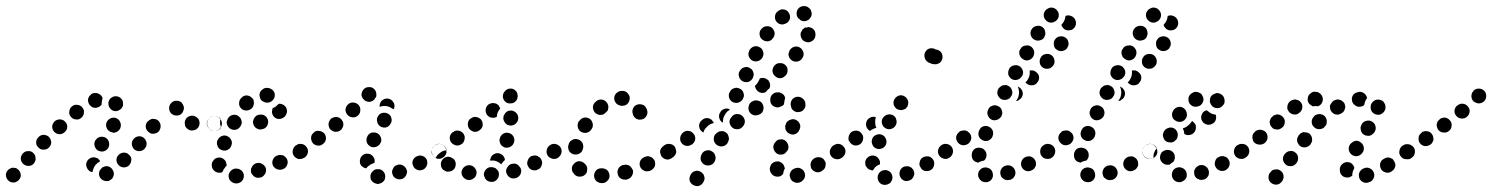

<svg xmlns="http://www.w3.org/2000/svg" viewBox="-36 -588 5036 648"><path d="M34 1Q33 -9 25 -16Q22 -19 17 -21Q12 -22 7 -22Q2 -22 -2 -19Q-7 -17 -10 -13Q-17 -5 -16 5Q-15 15 -7 22Q-4 25 1 27Q6 28 11 28Q16 28 20 25Q25 23 28 19Q35 11 34 1ZM343 14Q346 10 347 6Q349 1 348 -4Q348 -9 345 -13Q341 -22 331 -26Q321 -29 312 -24H311Q307 -21 304 -17Q301 -14 299 -9Q298 -4 298 1Q299 6 301 10Q306 19 316 22Q326 25 335 21V20Q340 18 343 14ZM256 -26Q254 -31 255 -36Q257 -46 265 -52Q273 -58 283 -57Q288 -56 293 -54Q297 -51 300 -47Q300 -46 301 -46Q301 -45 302 -44Q301 -44 301 -43Q293 -39 287 -32Q281 -25 278 -15Q277 -11 276 -7Q271 -8 267 -10Q263 -13 260 -17Q257 -21 256 -26ZM405 -38Q407 -43 407 -48Q408 -53 406 -57Q404 -62 400 -65Q393 -73 383 -73Q373 -73 365 -66Q361 -62 359 -58Q357 -53 357 -48Q357 -43 359 -39Q361 -34 364 -31Q372 -23 382 -23Q392 -23 400 -30Q403 -34 405 -38ZM83 -45Q85 -49 84 -54Q84 -59 82 -64Q80 -68 76 -72Q69 -79 59 -78Q48 -78 41 -70Q34 -62 34 -52Q35 -42 42 -35Q50 -28 60 -28Q71 -28 78 -36Q81 -40 83 -45ZM283 -96Q286 -86 294 -80Q299 -78 303 -77Q308 -76 313 -77Q318 -78 322 -81Q326 -84 329 -88Q334 -97 332 -107Q330 -117 321 -123Q312 -128 302 -126Q292 -124 287 -115H286Q281 -106 283 -96ZM453 -87Q456 -91 458 -95Q459 -100 459 -105Q458 -110 456 -114Q454 -119 450 -122Q442 -129 432 -128Q422 -127 415 -119Q408 -111 409 -101Q410 -91 417 -84Q425 -77 436 -78Q446 -79 453 -87ZM129 -90Q137 -98 137 -108Q136 -118 129 -126Q126 -129 121 -131Q116 -133 111 -133Q106 -133 102 -131Q97 -129 94 -125Q86 -118 86 -107Q86 -97 94 -90Q101 -82 112 -83Q122 -83 129 -90ZM183 -142Q183 -142 183 -143Q191 -150 191 -160Q191 -171 183 -178Q176 -185 166 -185Q156 -185 149 -179L148 -178Q141 -171 140 -161Q140 -151 147 -143Q154 -136 164 -135Q175 -135 182 -142H183Q183 -142 183 -142ZM506 -165Q505 -175 497 -182Q493 -185 488 -186Q483 -187 478 -187Q473 -186 469 -183Q465 -181 462 -177H461Q455 -169 456 -158Q458 -148 466 -142Q470 -139 475 -137Q480 -136 484 -137Q489 -137 494 -140Q498 -142 501 -146Q507 -155 506 -165ZM324 -156Q328 -147 337 -143Q342 -141 347 -140Q352 -140 356 -142Q361 -144 364 -147Q368 -151 370 -155V-156Q374 -165 370 -175Q367 -184 357 -189Q353 -191 348 -191Q343 -191 338 -189Q333 -187 330 -184Q326 -180 324 -176Q320 -166 324 -156ZM705 -153Q713 -161 713 -171Q713 -181 705 -189Q698 -196 688 -196H687Q677 -196 670 -189Q662 -181 662 -171Q662 -161 670 -153Q677 -146 687 -146H688Q698 -146 705 -153ZM607 -148Q612 -147 616 -148Q621 -149 626 -151Q630 -154 633 -158Q636 -162 637 -167Q639 -177 634 -186Q628 -194 618 -197Q608 -199 599 -194Q590 -188 588 -178Q587 -173 588 -168Q588 -163 591 -159Q594 -155 598 -152Q602 -149 607 -148ZM244 -197Q247 -201 247 -206Q248 -211 247 -216Q245 -221 242 -225Q236 -233 226 -234Q215 -236 207 -229Q199 -223 198 -212Q196 -202 203 -194Q209 -186 219 -185Q230 -183 238 -190Q242 -193 244 -197ZM543 -204Q547 -201 551 -199Q556 -198 561 -198Q566 -198 571 -200Q580 -205 583 -215Q587 -224 582 -234Q580 -238 577 -242Q573 -245 568 -247Q563 -248 559 -248Q554 -248 549 -246Q540 -241 536 -231Q533 -222 537 -212Q539 -208 543 -204ZM347 -214Q357 -211 366 -216Q371 -219 374 -222Q377 -226 379 -231Q380 -236 379 -241Q379 -246 377 -250Q374 -255 370 -258Q366 -261 362 -262Q357 -264 352 -263Q347 -263 343 -260Q338 -258 335 -254Q332 -250 331 -246Q329 -241 330 -236Q330 -231 333 -226Q338 -217 347 -214ZM295 -226Q286 -222 276 -226Q267 -231 263 -240Q261 -245 261 -250Q261 -255 263 -259Q265 -264 269 -267Q272 -271 277 -273Q287 -276 296 -272Q306 -268 310 -258Q310 -258 310 -257Q310 -257 310 -256Q310 -254 309 -252Q307 -244 307 -235Q305 -232 302 -230Q299 -227 295 -226Z M782 21Q788 13 787 2Q785 -8 777 -14Q769 -20 758 -19H757Q747 -17 741 -9Q734 -1 736 10Q737 20 746 26Q754 32 764 31H765Q776 29 782 21ZM859 -2Q864 -11 861 -21Q859 -26 856 -29Q853 -33 848 -35Q844 -38 839 -38Q834 -39 829 -37H828Q823 -35 820 -32Q816 -29 814 -24Q811 -20 811 -15Q810 -10 812 -5Q813 -1 817 3Q820 7 824 9Q829 12 834 12Q839 12 843 11H845Q854 7 859 -2ZM689 -10Q681 -16 679 -26Q679 -27 679 -28Q677 -38 684 -46Q690 -55 700 -56Q710 -58 719 -51Q727 -45 728 -35Q728 -35 728 -34Q729 -33 729 -32Q729 -30 729 -29Q725 -26 723 -22Q718 -16 715 -8Q713 -7 712 -6Q710 -6 708 -5Q698 -4 689 -10ZM933 -31Q937 -41 933 -50Q931 -55 927 -58Q923 -62 919 -64Q914 -65 909 -65Q904 -65 900 -63H899Q889 -59 885 -49Q881 -39 885 -30Q887 -25 891 -22Q895 -18 899 -17Q904 -15 909 -15Q914 -15 918 -17H919Q929 -21 933 -31ZM1002 -73Q1004 -83 998 -91Q995 -95 991 -98Q987 -101 982 -102Q977 -102 972 -101Q967 -100 963 -97H962Q954 -91 952 -80Q950 -70 956 -62Q959 -58 963 -55Q968 -52 973 -51Q977 -51 982 -52Q987 -53 991 -56H992Q1001 -62 1002 -73ZM698 -96Q701 -86 711 -82Q715 -80 720 -80Q725 -79 730 -81Q734 -83 738 -86Q742 -90 744 -94V-95Q749 -105 745 -114Q741 -124 732 -128Q723 -133 713 -129Q703 -125 699 -116L698 -115Q694 -105 698 -96ZM689 -146H688Q683 -146 678 -148Q674 -150 670 -153Q667 -157 665 -161Q663 -166 663 -171Q663 -181 670 -189Q678 -196 688 -196H689Q694 -196 699 -194Q703 -192 707 -189Q707 -188 708 -188Q708 -187 708 -187Q707 -183 707 -178Q706 -168 710 -159Q710 -158 710 -157Q707 -152 701 -149Q696 -146 689 -146ZM729 -176Q729 -171 731 -166Q732 -162 736 -158Q739 -154 744 -152Q753 -148 763 -151Q772 -155 777 -164V-165Q780 -169 780 -174Q780 -179 778 -184Q777 -189 773 -192Q770 -196 766 -198Q756 -203 746 -199Q737 -196 732 -186V-185Q730 -181 729 -176ZM864 -161Q870 -170 869 -180Q869 -181 868 -183Q868 -184 868 -185Q867 -187 866 -188Q865 -190 864 -192Q860 -197 854 -200Q847 -202 841 -201H839Q834 -200 830 -198Q826 -195 823 -191Q820 -187 819 -182Q817 -178 818 -173Q820 -162 828 -156Q836 -150 846 -151L848 -152Q858 -153 864 -161ZM929 -226Q923 -235 913 -237Q911 -238 909 -238Q906 -238 904 -237Q899 -232 893 -227Q889 -225 884 -223Q884 -222 884 -221Q883 -220 883 -219Q883 -218 883 -218Q880 -208 885 -199Q890 -190 900 -187Q910 -185 919 -190Q928 -195 931 -205Q931 -206 932 -207Q934 -217 929 -226ZM771 -240Q770 -230 778 -222Q785 -215 795 -215Q806 -215 813 -222L814 -223Q818 -226 819 -231Q821 -235 821 -240Q821 -245 820 -250Q818 -255 814 -258Q807 -265 797 -266Q786 -266 779 -258L778 -257Q771 -250 771 -240ZM851 -287Q842 -281 840 -271Q839 -266 841 -261Q842 -256 844 -252Q847 -248 851 -246Q856 -243 861 -242H862Q872 -240 880 -246Q889 -252 891 -262Q892 -267 891 -272Q890 -277 887 -281Q884 -285 880 -287Q875 -290 871 -291H869Q859 -293 851 -287Z M1247 31Q1252 30 1256 26Q1260 23 1262 19Q1264 14 1264 9Q1265 -1 1258 -9Q1251 -17 1241 -17Q1230 -18 1223 -11Q1215 -4 1214 6Q1214 11 1215 16Q1217 21 1220 24Q1224 28 1228 30Q1233 32 1238 33Q1243 33 1247 31ZM1329 11Q1333 7 1335 3Q1337 -2 1338 -7Q1338 -12 1336 -16Q1332 -26 1323 -30Q1314 -35 1304 -31Q1299 -30 1295 -26Q1292 -23 1290 -18Q1288 -14 1287 -9Q1287 -4 1289 1Q1292 11 1302 15Q1311 19 1321 16Q1326 14 1329 11ZM1393 -16Q1397 -18 1400 -22Q1404 -26 1405 -31Q1407 -35 1406 -40Q1406 -45 1404 -50Q1399 -59 1389 -62Q1379 -65 1370 -60Q1361 -56 1357 -46Q1354 -36 1359 -27Q1361 -22 1365 -19Q1369 -16 1374 -14Q1378 -13 1383 -13Q1388 -14 1393 -16ZM1191 -23Q1187 -25 1183 -29Q1180 -33 1179 -38Q1178 -43 1179 -48Q1180 -58 1188 -64Q1196 -71 1207 -69Q1212 -69 1216 -66Q1220 -64 1223 -60Q1226 -56 1228 -51Q1229 -46 1228 -41Q1228 -40 1228 -40Q1228 -39 1228 -38Q1226 -38 1224 -37Q1215 -34 1208 -28Q1203 -24 1200 -20Q1200 -20 1200 -20Q1200 -20 1200 -20Q1195 -20 1191 -23ZM1467 -64Q1470 -68 1471 -73Q1471 -78 1470 -83Q1469 -87 1466 -92Q1460 -100 1450 -102Q1440 -103 1431 -97Q1427 -94 1425 -90Q1422 -86 1421 -81Q1420 -76 1421 -71Q1423 -66 1425 -62Q1432 -54 1442 -52Q1452 -51 1460 -57Q1465 -60 1467 -64ZM1003 -73Q1005 -83 999 -91Q993 -100 983 -102Q972 -104 964 -98Q960 -95 957 -91Q954 -86 953 -81Q953 -77 954 -72Q955 -67 957 -63Q960 -59 964 -56Q969 -53 974 -52Q978 -52 983 -53Q988 -54 992 -56V-57Q1001 -62 1003 -73ZM1202 -107Q1206 -98 1215 -93Q1220 -91 1225 -91Q1230 -91 1235 -93Q1239 -95 1243 -98Q1246 -101 1248 -106H1249Q1253 -116 1249 -125Q1245 -135 1236 -139Q1231 -141 1226 -141Q1221 -141 1217 -140Q1212 -138 1208 -134Q1205 -131 1203 -126Q1199 -117 1202 -107ZM1064 -118Q1065 -129 1059 -137Q1056 -141 1051 -143Q1047 -146 1042 -146Q1037 -147 1032 -146Q1028 -145 1024 -142V-141Q1015 -135 1014 -125Q1013 -115 1019 -106Q1022 -102 1026 -100Q1030 -97 1035 -97Q1040 -96 1045 -97Q1050 -99 1054 -102Q1062 -108 1064 -118ZM1120 -157Q1122 -161 1123 -166Q1123 -171 1122 -176Q1120 -180 1117 -184Q1114 -188 1110 -190Q1105 -193 1100 -193Q1096 -194 1091 -192Q1086 -191 1082 -188Q1078 -185 1076 -180Q1073 -176 1073 -171Q1072 -166 1074 -161Q1075 -156 1078 -152Q1082 -149 1086 -146Q1090 -144 1095 -143Q1100 -143 1105 -144Q1110 -146 1114 -149Q1118 -152 1120 -157ZM1237 -177Q1239 -167 1248 -161Q1257 -156 1267 -158Q1277 -161 1282 -170Q1288 -179 1285 -189Q1283 -199 1274 -204Q1265 -209 1255 -207Q1245 -205 1240 -196Q1234 -187 1237 -177ZM1180 -216Q1181 -226 1174 -234Q1167 -241 1157 -242Q1147 -243 1139 -236Q1131 -229 1130 -218Q1130 -208 1137 -200Q1143 -193 1154 -192Q1164 -191 1172 -198Q1180 -205 1180 -216ZM1256 -251Q1265 -257 1275 -255Q1285 -253 1291 -244Q1297 -236 1295 -226Q1294 -224 1294 -222Q1293 -220 1292 -219Q1289 -221 1286 -223Q1278 -228 1269 -230Q1259 -231 1250 -229Q1248 -228 1245 -228Q1245 -230 1245 -232Q1245 -234 1246 -236Q1248 -246 1256 -251ZM1220 -247Q1216 -245 1211 -244Q1206 -244 1201 -246Q1196 -247 1193 -251Q1185 -258 1184 -268Q1184 -278 1191 -286Q1198 -294 1208 -294Q1219 -295 1226 -288Q1230 -285 1232 -280Q1234 -276 1234 -271Q1235 -268 1234 -265Q1234 -262 1233 -260Q1231 -258 1230 -257Q1229 -255 1228 -253Q1225 -249 1220 -247Z M1641 18Q1648 11 1648 0Q1648 -5 1646 -9Q1644 -14 1640 -17Q1637 -21 1632 -22Q1627 -24 1622 -24Q1611 -24 1604 -16Q1597 -9 1597 2Q1598 7 1600 11Q1602 16 1605 19Q1609 23 1613 24Q1618 26 1623 26H1624Q1634 26 1641 18ZM1561 15Q1570 10 1572 -1Q1574 -11 1568 -19Q1562 -28 1552 -30Q1547 -31 1542 -30Q1537 -29 1533 -26Q1529 -24 1526 -19Q1523 -15 1522 -10Q1521 -5 1522 -1Q1523 4 1526 8Q1529 13 1533 15Q1537 18 1542 19Q1553 21 1561 15ZM1720 1Q1725 -8 1722 -18Q1721 -22 1717 -26Q1714 -30 1710 -33Q1706 -35 1701 -36Q1696 -36 1691 -35Q1681 -32 1676 -23Q1670 -14 1673 -4Q1675 1 1678 5Q1681 9 1685 11Q1689 14 1694 14Q1699 15 1704 13H1705Q1715 10 1720 1ZM1480 -9Q1491 -10 1497 -18Q1503 -26 1502 -37Q1501 -47 1493 -53H1492Q1484 -60 1474 -59Q1463 -57 1457 -49Q1451 -41 1452 -31Q1453 -20 1461 -14H1462Q1470 -7 1480 -9ZM1792 -30Q1796 -40 1791 -49Q1789 -54 1785 -57Q1781 -60 1777 -62Q1772 -64 1767 -63Q1762 -63 1758 -61H1757Q1748 -56 1745 -46Q1741 -36 1746 -27Q1748 -23 1752 -19Q1755 -16 1760 -14Q1765 -13 1770 -13Q1775 -13 1779 -16H1780Q1789 -20 1792 -30ZM1622 -46H1621Q1620 -46 1618 -46Q1618 -50 1620 -54Q1621 -58 1623 -61Q1630 -69 1640 -71Q1650 -72 1658 -66Q1663 -63 1665 -58Q1668 -54 1668 -48Q1661 -42 1656 -34Q1656 -34 1656 -33Q1649 -40 1639 -44Q1631 -47 1622 -46ZM1859 -73Q1860 -83 1854 -92Q1851 -96 1847 -98Q1843 -101 1838 -102Q1833 -102 1828 -101Q1824 -100 1819 -97Q1811 -91 1809 -81Q1807 -71 1813 -62Q1816 -58 1820 -56Q1825 -53 1829 -52Q1834 -51 1839 -52Q1844 -53 1848 -56L1849 -57Q1857 -63 1859 -73ZM1422 -72Q1421 -77 1421 -81Q1422 -86 1425 -91Q1428 -95 1432 -98Q1436 -101 1441 -102Q1446 -103 1451 -102Q1456 -101 1460 -98Q1464 -96 1467 -92Q1469 -89 1470 -86Q1471 -84 1471 -81Q1471 -81 1471 -81Q1461 -80 1453 -75Q1445 -70 1439 -63Q1436 -59 1434 -55Q1432 -56 1429 -58Q1427 -60 1425 -63Q1423 -67 1422 -72ZM1650 -111Q1651 -107 1653 -102Q1655 -98 1659 -95Q1663 -92 1668 -90Q1678 -88 1687 -93Q1696 -98 1699 -108Q1702 -118 1697 -127Q1692 -136 1682 -139Q1672 -142 1663 -137Q1654 -132 1651 -122V-121Q1649 -116 1650 -111ZM1532 -119Q1534 -129 1528 -137Q1521 -146 1511 -147Q1501 -149 1493 -142H1492Q1484 -136 1482 -126Q1481 -115 1487 -107Q1494 -99 1504 -97Q1514 -96 1522 -102H1523Q1531 -109 1532 -119ZM1593 -165Q1594 -176 1588 -184Q1585 -188 1580 -190Q1576 -193 1571 -193Q1566 -194 1562 -193Q1557 -191 1553 -188H1552Q1544 -182 1543 -171Q1542 -161 1548 -153Q1551 -149 1555 -147Q1560 -144 1564 -143Q1569 -143 1574 -144Q1579 -145 1583 -149Q1592 -155 1593 -165ZM1664 -182Q1666 -177 1669 -173Q1672 -169 1676 -167Q1681 -165 1686 -164Q1696 -164 1704 -170Q1712 -177 1713 -187V-188Q1714 -198 1707 -206Q1700 -214 1690 -215Q1685 -215 1680 -214Q1675 -212 1672 -209Q1668 -206 1666 -201Q1663 -197 1663 -192V-191Q1662 -186 1664 -182ZM1603 -218Q1604 -228 1612 -235Q1621 -241 1631 -240Q1641 -239 1648 -231Q1649 -229 1650 -226Q1652 -224 1652 -221Q1648 -217 1645 -211Q1641 -203 1641 -194Q1632 -189 1623 -191Q1614 -192 1608 -200Q1602 -208 1603 -218ZM1710 -256Q1712 -261 1711 -266Q1711 -271 1709 -275Q1707 -280 1703 -283Q1695 -290 1685 -289Q1674 -288 1668 -280Q1661 -273 1661 -262Q1662 -252 1669 -245Q1677 -238 1687 -239Q1698 -239 1705 -247Q1705 -247 1706 -248Q1709 -252 1710 -256Z M2014 22Q2022 15 2021 4Q2021 -1 2019 -5Q2017 -10 2014 -13Q2010 -17 2006 -18Q2001 -20 1996 -20H1993Q1983 -20 1976 -13Q1969 -5 1969 5Q1969 10 1971 15Q1973 19 1976 23Q1980 26 1985 28Q1989 30 1994 30H1997Q2007 30 2014 22ZM2097 5Q2102 -4 2100 -14Q2098 -18 2095 -22Q2092 -26 2088 -29Q2084 -31 2079 -32Q2074 -33 2069 -31H2066Q2056 -28 2051 -19Q2046 -10 2049 0Q2050 5 2053 9Q2056 13 2060 15Q2065 18 2070 18Q2075 19 2079 18L2082 17Q2092 14 2097 5ZM1922 8Q1933 8 1940 0Q1943 -3 1945 -8Q1946 -13 1946 -18Q1946 -23 1944 -27Q1942 -32 1938 -35Q1938 -36 1937 -36Q1930 -43 1920 -44Q1909 -44 1902 -36Q1894 -29 1894 -19Q1894 -8 1902 -1Q1903 0 1904 2Q1912 9 1922 8ZM2174 -27Q2177 -37 2173 -47Q2170 -51 2167 -54Q2163 -58 2158 -59Q2154 -61 2149 -61Q2144 -60 2139 -58L2137 -57Q2128 -53 2124 -43Q2121 -33 2125 -24Q2128 -19 2131 -16Q2135 -13 2140 -11Q2144 -9 2149 -10Q2154 -10 2159 -12L2161 -13Q2170 -18 2174 -27ZM2240 -63Q2243 -67 2244 -72Q2245 -77 2243 -82Q2242 -86 2240 -91Q2234 -99 2224 -101Q2213 -103 2205 -97L2203 -95Q2199 -93 2196 -88Q2193 -84 2192 -79Q2191 -74 2193 -70Q2194 -65 2196 -61Q2199 -57 2203 -54Q2208 -51 2212 -50Q2217 -49 2222 -50Q2227 -52 2231 -54L2233 -56Q2237 -59 2240 -63ZM1859 -73Q1861 -83 1855 -92Q1852 -96 1848 -98Q1844 -101 1839 -102Q1834 -103 1829 -102Q1824 -101 1820 -98Q1811 -92 1809 -81Q1808 -71 1813 -63Q1816 -59 1821 -56Q1825 -53 1830 -52Q1835 -52 1839 -53Q1844 -54 1848 -56L1849 -57Q1857 -63 1859 -73ZM1885 -78Q1891 -69 1901 -67Q1911 -65 1920 -70Q1929 -75 1931 -85L1932 -88Q1934 -98 1929 -107Q1923 -116 1913 -118Q1903 -121 1894 -115Q1885 -110 1883 -100L1882 -97Q1880 -87 1885 -78ZM1918 -179 1917 -178Q1912 -169 1914 -159Q1916 -149 1925 -143Q1929 -141 1934 -140Q1939 -139 1944 -140Q1949 -141 1953 -144Q1957 -147 1960 -151V-152L1961 -153Q1967 -162 1964 -172Q1962 -182 1953 -188Q1949 -190 1944 -191Q1939 -192 1935 -191Q1930 -190 1926 -187Q1922 -184 1919 -180ZM2142 -228Q2139 -232 2134 -234Q2130 -236 2125 -236Q2120 -237 2115 -235Q2105 -232 2101 -223Q2096 -213 2100 -203Q2100 -203 2100 -202Q2101 -197 2105 -193Q2108 -189 2112 -187Q2116 -185 2121 -184Q2126 -184 2131 -185Q2141 -188 2146 -197Q2151 -206 2148 -216Q2147 -218 2147 -219Q2145 -224 2142 -228ZM1965 -227Q1965 -217 1971 -209Q1974 -205 1979 -203Q1983 -201 1988 -200Q1993 -200 1998 -201Q2003 -203 2006 -206L2008 -208Q2012 -211 2015 -215Q2017 -220 2017 -225Q2018 -230 2016 -234Q2015 -239 2011 -243Q2005 -251 1994 -252Q1984 -253 1976 -246L1974 -244Q1966 -238 1965 -227ZM2046 -275Q2038 -269 2037 -258Q2037 -253 2038 -249Q2040 -244 2043 -240Q2046 -236 2051 -234Q2055 -232 2060 -231Q2061 -231 2061 -231Q2072 -230 2080 -236Q2088 -243 2089 -253Q2091 -263 2084 -271Q2078 -280 2068 -281Q2066 -281 2064 -281Q2054 -282 2046 -275Z M2342 15Q2342 10 2340 5Q2339 0 2335 -3Q2332 -7 2327 -9Q2318 -14 2308 -10Q2299 -7 2294 3Q2294 4 2294 4Q2289 13 2292 23Q2296 33 2305 37Q2314 42 2324 39Q2334 35 2338 26Q2339 26 2339 24Q2342 19 2342 15ZM2672 22Q2676 19 2678 15Q2681 10 2681 5Q2681 0 2680 -4Q2677 -14 2667 -19Q2658 -24 2648 -20H2647Q2642 -18 2638 -15Q2634 -12 2632 -7Q2630 -3 2629 2Q2629 7 2631 12Q2634 22 2643 26Q2652 31 2662 28L2664 27Q2669 26 2672 22ZM2580 7Q2570 4 2565 -6Q2565 -7 2564 -8Q2560 -18 2564 -27Q2567 -37 2577 -41Q2581 -43 2586 -43Q2591 -44 2596 -42Q2600 -40 2604 -37Q2608 -33 2610 -29Q2610 -28 2610 -28Q2611 -26 2612 -23Q2612 -21 2613 -19Q2612 -18 2612 -18Q2608 -10 2607 -1Q2605 1 2603 3Q2601 4 2599 6Q2590 10 2580 7ZM2746 -18Q2749 -22 2750 -27Q2751 -32 2751 -37Q2750 -42 2747 -46Q2742 -55 2732 -57Q2721 -59 2713 -54L2711 -53Q2707 -50 2704 -46Q2701 -42 2700 -37Q2699 -32 2700 -28Q2700 -23 2703 -18Q2709 -10 2719 -7Q2729 -5 2738 -11L2739 -12Q2743 -14 2746 -18ZM2379 -52Q2380 -57 2378 -62Q2377 -67 2374 -71Q2371 -75 2367 -77Q2358 -83 2348 -80Q2338 -78 2333 -69L2332 -67Q2329 -63 2329 -58Q2328 -53 2329 -48Q2330 -44 2333 -40Q2336 -36 2340 -33Q2349 -28 2359 -30Q2369 -32 2375 -41L2376 -43Q2378 -47 2379 -52ZM2812 -63Q2815 -67 2816 -72Q2817 -77 2816 -82Q2815 -87 2812 -91Q2806 -99 2796 -101Q2785 -103 2777 -97L2775 -96Q2771 -93 2769 -89Q2766 -85 2765 -80Q2764 -75 2765 -70Q2766 -65 2769 -61Q2775 -53 2785 -51Q2796 -49 2804 -55L2806 -56Q2810 -59 2812 -63ZM2242 -64Q2245 -68 2246 -73Q2247 -78 2245 -83Q2244 -88 2242 -92Q2236 -101 2225 -102Q2215 -104 2207 -98L2206 -97Q2197 -92 2195 -81Q2194 -71 2200 -63Q2205 -54 2216 -52Q2226 -51 2234 -57H2235Q2239 -60 2242 -64ZM2575 -85Q2578 -75 2587 -69Q2591 -67 2596 -66Q2601 -66 2606 -67Q2610 -68 2614 -71Q2618 -75 2621 -79L2622 -80Q2627 -89 2624 -99Q2621 -109 2612 -115Q2608 -117 2603 -118Q2598 -118 2593 -117Q2588 -116 2585 -113Q2581 -109 2578 -105L2577 -103Q2572 -94 2575 -85ZM2423 -114Q2425 -118 2424 -123Q2423 -128 2421 -133Q2419 -137 2415 -140Q2411 -143 2406 -145Q2401 -146 2396 -145Q2391 -145 2387 -142Q2383 -140 2380 -136L2378 -135Q2372 -126 2373 -116Q2374 -106 2383 -99Q2391 -93 2401 -94Q2411 -95 2418 -103L2419 -105Q2422 -109 2423 -114ZM2306 -107Q2309 -111 2310 -116Q2311 -121 2310 -126Q2309 -131 2306 -135Q2300 -144 2290 -146Q2280 -148 2271 -142L2270 -141Q2262 -135 2260 -125Q2258 -115 2263 -107Q2269 -98 2279 -96Q2289 -94 2298 -100H2299Q2303 -103 2306 -107ZM2614 -161Q2614 -156 2615 -151Q2617 -147 2620 -143Q2623 -139 2628 -137Q2637 -132 2647 -135Q2657 -139 2661 -148L2662 -149Q2664 -154 2665 -159Q2665 -164 2664 -168Q2662 -173 2659 -177Q2655 -181 2651 -183Q2642 -188 2632 -184Q2622 -181 2617 -172V-170Q2614 -166 2614 -161ZM2351 -161Q2358 -168 2367 -171Q2370 -172 2373 -173Q2373 -174 2372 -176Q2371 -177 2370 -178Q2368 -182 2364 -185Q2359 -188 2355 -189Q2350 -190 2345 -189Q2340 -188 2336 -185L2335 -184Q2326 -178 2324 -168Q2322 -158 2328 -149Q2330 -147 2332 -145Q2335 -142 2338 -141Q2339 -143 2340 -146V-147Q2344 -155 2351 -161ZM2478 -177Q2478 -187 2471 -195Q2464 -203 2454 -203Q2444 -204 2436 -197L2435 -195Q2427 -188 2426 -178Q2426 -168 2433 -160Q2440 -152 2450 -152Q2461 -151 2468 -158L2470 -160Q2477 -167 2478 -177ZM2393 -206 2394 -207Q2398 -217 2408 -220Q2418 -224 2427 -219Q2427 -219 2428 -219Q2428 -219 2428 -219Q2424 -216 2421 -213L2419 -212Q2413 -206 2409 -198Q2404 -189 2404 -179Q2404 -176 2404 -174Q2395 -178 2392 -188Q2389 -197 2393 -206ZM2540 -217Q2543 -227 2538 -236Q2536 -241 2532 -244Q2528 -247 2523 -248Q2518 -250 2513 -249Q2508 -249 2504 -246L2502 -245Q2493 -240 2491 -230Q2488 -220 2493 -211Q2495 -207 2499 -204Q2503 -201 2508 -199Q2513 -198 2518 -199Q2523 -199 2527 -202H2528Q2538 -207 2540 -217ZM2636 -221Q2639 -217 2643 -214Q2647 -211 2652 -210Q2656 -209 2661 -210Q2672 -211 2678 -220Q2684 -228 2682 -238Q2682 -240 2682 -241Q2680 -251 2671 -257Q2662 -263 2652 -261Q2642 -259 2636 -250Q2631 -241 2633 -231Q2633 -231 2633 -231Q2634 -226 2636 -221ZM2585 -276H2583Q2578 -275 2574 -272Q2570 -269 2567 -265Q2565 -261 2564 -256Q2563 -251 2564 -246Q2565 -236 2574 -230Q2583 -224 2593 -226L2595 -227Q2599 -228 2603 -230Q2607 -232 2610 -236Q2610 -240 2611 -244Q2612 -251 2614 -257Q2612 -267 2604 -272Q2595 -278 2585 -276ZM2425 -257Q2429 -247 2438 -243Q2448 -239 2457 -242Q2467 -246 2472 -255V-256Q2477 -265 2473 -275Q2470 -285 2460 -289Q2451 -294 2441 -290Q2431 -287 2427 -277L2426 -276Q2422 -267 2425 -257ZM2514 -291Q2512 -295 2512 -299Q2514 -300 2515 -301Q2521 -307 2525 -316L2526 -317Q2527 -320 2528 -323Q2531 -324 2534 -325Q2538 -325 2541 -325Q2546 -324 2550 -322Q2555 -319 2558 -316Q2562 -310 2563 -303Q2564 -297 2561 -290Q2554 -285 2549 -278Q2548 -277 2548 -277Q2540 -273 2532 -275Q2523 -277 2518 -284Q2515 -287 2514 -291ZM2457 -337Q2457 -332 2459 -327Q2460 -322 2464 -319Q2467 -315 2472 -313Q2481 -309 2491 -312Q2500 -316 2505 -325V-326Q2510 -336 2506 -345Q2503 -355 2493 -359Q2489 -362 2484 -362Q2479 -362 2474 -360Q2469 -359 2466 -355Q2462 -352 2460 -347L2459 -346Q2457 -342 2457 -337ZM2622 -349Q2623 -360 2616 -367Q2609 -375 2598 -375Q2588 -376 2580 -369L2579 -368Q2572 -361 2571 -350Q2571 -340 2578 -333Q2585 -325 2595 -324Q2606 -324 2613 -331L2614 -332Q2622 -339 2622 -349ZM2675 -398Q2677 -403 2676 -408Q2676 -413 2673 -417Q2671 -422 2667 -425Q2659 -432 2649 -431Q2639 -430 2632 -422L2631 -421Q2628 -417 2627 -412Q2625 -408 2625 -403Q2626 -398 2628 -393Q2631 -389 2634 -386Q2642 -379 2653 -380Q2663 -381 2670 -389V-390Q2674 -394 2675 -398ZM2491 -398Q2495 -388 2504 -383Q2513 -379 2523 -382Q2533 -386 2538 -395V-396Q2543 -405 2539 -415Q2536 -425 2527 -429Q2517 -434 2508 -431Q2498 -427 2493 -418V-417Q2488 -408 2491 -398ZM2714 -483Q2709 -492 2700 -495Q2698 -496 2696 -496Q2694 -496 2693 -497Q2690 -496 2687 -495Q2684 -495 2681 -495Q2677 -492 2673 -489Q2670 -485 2668 -480L2667 -479Q2664 -469 2669 -459Q2673 -450 2683 -447Q2693 -443 2702 -448Q2711 -452 2715 -462V-463Q2718 -473 2714 -483ZM2528 -469Q2530 -458 2539 -453Q2547 -447 2558 -449Q2568 -451 2573 -460L2574 -461Q2580 -470 2578 -480Q2575 -490 2567 -496Q2558 -501 2548 -499Q2538 -497 2532 -488L2531 -487Q2526 -479 2528 -469ZM2580 -536Q2578 -525 2583 -517Q2589 -508 2599 -506Q2609 -504 2618 -510H2619Q2628 -516 2630 -526Q2632 -536 2626 -545Q2621 -554 2610 -556Q2600 -558 2592 -552L2591 -551Q2582 -546 2580 -536ZM2672 -567Q2662 -565 2656 -556Q2651 -547 2653 -537Q2655 -527 2664 -522Q2664 -521 2664 -521Q2673 -515 2683 -517Q2693 -519 2699 -528Q2705 -536 2703 -546Q2701 -557 2693 -562Q2692 -563 2691 -564Q2682 -569 2672 -567Z M2960 34Q2965 32 2969 29Q2972 25 2974 21Q2976 16 2976 11Q2976 1 2969 -7Q2961 -14 2951 -14Q2946 -14 2941 -12Q2937 -10 2933 -7Q2930 -3 2928 1Q2926 6 2926 11Q2926 21 2933 29Q2940 36 2951 36Q2956 36 2960 34ZM3047 8Q3052 -1 3048 -11Q3047 -15 3043 -19Q3040 -23 3035 -25Q3031 -27 3026 -27Q3021 -27 3016 -26Q3006 -22 3002 -13Q2998 -3 3001 6Q3003 11 3006 15Q3009 18 3014 21Q3018 23 3023 23Q3028 23 3033 21Q3043 18 3047 8ZM3116 -29Q3119 -40 3114 -48Q3111 -53 3107 -56Q3103 -59 3098 -60Q3093 -61 3088 -60Q3083 -59 3079 -57Q3070 -52 3068 -41Q3065 -31 3071 -23Q3073 -18 3077 -15Q3081 -12 3086 -11Q3091 -10 3096 -11Q3101 -11 3105 -14Q3114 -19 3116 -29ZM2898 -16Q2893 -18 2890 -22Q2887 -26 2885 -30Q2884 -35 2884 -40Q2885 -51 2893 -57Q2901 -64 2912 -63Q2922 -62 2928 -54Q2935 -46 2934 -36Q2934 -35 2934 -35Q2934 -34 2934 -33Q2934 -33 2933 -33Q2924 -30 2917 -23Q2913 -18 2910 -13Q2909 -13 2908 -13Q2908 -13 2907 -13Q2902 -14 2898 -16ZM3180 -73Q3181 -83 3175 -91Q3173 -95 3168 -98Q3164 -101 3159 -102Q3154 -102 3150 -101Q3145 -100 3141 -97H3140Q3132 -91 3130 -81Q3128 -71 3134 -63Q3137 -58 3141 -56Q3146 -53 3151 -52Q3155 -51 3160 -52Q3165 -54 3169 -56V-57Q3178 -63 3180 -73ZM2817 -73Q2819 -83 2813 -91Q2810 -95 2806 -98Q2802 -101 2797 -102Q2792 -103 2787 -102Q2782 -100 2778 -98Q2774 -95 2771 -91Q2768 -86 2767 -81Q2767 -77 2768 -72Q2769 -67 2771 -63Q2777 -54 2788 -52Q2798 -51 2806 -56V-57Q2815 -62 2817 -73ZM2908 -101Q2911 -91 2921 -87Q2925 -85 2930 -85Q2935 -85 2940 -87Q2945 -88 2948 -92Q2952 -95 2954 -100Q2958 -109 2954 -119Q2950 -129 2941 -133Q2931 -137 2922 -133Q2912 -130 2908 -120Q2904 -110 2908 -101ZM2877 -119Q2879 -129 2872 -137Q2866 -146 2856 -147Q2845 -148 2837 -142Q2833 -139 2831 -134Q2828 -130 2828 -125Q2827 -120 2828 -115Q2830 -111 2833 -107Q2839 -99 2849 -97Q2859 -96 2868 -102Q2876 -109 2877 -119ZM2887 -171Q2888 -182 2896 -188Q2900 -191 2905 -193Q2909 -194 2914 -194Q2916 -193 2917 -193Q2919 -193 2920 -192Q2919 -188 2918 -184Q2917 -174 2919 -164Q2920 -160 2922 -157Q2918 -156 2914 -154Q2906 -151 2900 -146Q2898 -148 2896 -149Q2894 -151 2892 -153Q2886 -161 2887 -171ZM2941 -170Q2944 -160 2953 -155Q2962 -150 2972 -153Q2982 -156 2987 -165Q2992 -174 2989 -184Q2987 -194 2978 -199Q2969 -204 2959 -201Q2949 -198 2943 -189Q2938 -180 2941 -170ZM2980 -246Q2979 -241 2980 -236Q2981 -231 2984 -227Q2987 -223 2991 -220Q2995 -218 3000 -217Q3005 -216 3010 -217Q3014 -218 3019 -220Q3023 -223 3025 -227H3026Q3028 -232 3029 -236Q3030 -241 3029 -246Q3028 -251 3025 -255Q3023 -259 3018 -262Q3014 -265 3009 -266Q3005 -267 3000 -266Q2995 -265 2991 -262Q2987 -259 2984 -255Q2981 -251 2980 -246ZM3139 -413Q3145 -406 3145 -396Q3145 -386 3138 -378Q3130 -371 3120 -371Q3112 -371 3105 -374Q3098 -376 3092 -381Q3085 -388 3084 -398Q3083 -408 3089 -416Q3095 -424 3105 -425Q3114 -426 3122 -421Q3132 -420 3139 -413Z M3301 25Q3310 21 3314 11Q3316 6 3315 1Q3315 -4 3313 -8Q3311 -13 3308 -16Q3304 -20 3299 -21Q3299 -21 3299 -21Q3290 -25 3280 -21Q3271 -17 3267 -8Q3265 -3 3265 2Q3265 7 3267 11Q3269 16 3272 19Q3276 23 3280 25Q3281 25 3281 25Q3291 29 3301 25ZM3388 7Q3393 -2 3390 -12Q3387 -22 3378 -27Q3369 -32 3359 -29H3358Q3348 -26 3343 -17Q3338 -8 3341 2Q3342 7 3345 11Q3349 14 3353 17Q3357 19 3362 20Q3367 20 3372 19H3373Q3383 16 3388 7ZM3455 -20Q3458 -24 3460 -29Q3461 -34 3460 -39Q3460 -44 3457 -48Q3455 -52 3451 -55Q3447 -58 3442 -60Q3438 -61 3433 -60Q3428 -60 3423 -57Q3414 -52 3411 -42Q3408 -32 3413 -23Q3418 -14 3428 -11Q3438 -8 3447 -14H3448Q3452 -16 3455 -20ZM3254 -43Q3250 -46 3247 -50Q3245 -54 3244 -59Q3243 -64 3244 -69V-70Q3246 -80 3254 -86Q3263 -91 3273 -89Q3278 -88 3282 -86Q3286 -83 3289 -79Q3292 -75 3293 -70Q3294 -65 3293 -60V-59Q3292 -55 3290 -52Q3288 -48 3285 -46Q3278 -45 3271 -42Q3268 -41 3266 -39Q3265 -39 3264 -39Q3264 -39 3263 -40Q3258 -41 3254 -43ZM3525 -73Q3526 -83 3520 -91Q3514 -100 3504 -102Q3494 -103 3485 -97Q3476 -91 3475 -81Q3473 -71 3479 -62Q3482 -58 3486 -55Q3490 -53 3495 -52Q3500 -51 3505 -52Q3510 -53 3514 -56Q3523 -62 3525 -73ZM3180 -73Q3182 -83 3176 -92Q3170 -100 3160 -102Q3150 -104 3141 -98V-97Q3132 -92 3130 -81Q3129 -71 3135 -63Q3140 -54 3151 -52Q3161 -51 3169 -57H3170Q3178 -63 3180 -73ZM3242 -120Q3243 -130 3237 -138Q3233 -142 3229 -145Q3225 -147 3220 -148Q3215 -148 3210 -147Q3205 -146 3201 -143V-142Q3193 -136 3191 -126Q3190 -115 3197 -107Q3200 -103 3204 -101Q3208 -98 3213 -98Q3218 -97 3223 -99Q3228 -100 3232 -103Q3240 -110 3242 -120ZM3268 -127Q3272 -118 3282 -114Q3286 -112 3291 -112Q3296 -112 3301 -114Q3305 -116 3309 -120Q3312 -123 3314 -128V-129Q3318 -138 3314 -148Q3310 -157 3300 -161Q3296 -163 3291 -163Q3286 -163 3281 -161Q3276 -159 3273 -155Q3270 -151 3268 -147V-146Q3264 -136 3268 -127ZM3298 -199Q3301 -189 3311 -184Q3315 -182 3320 -182Q3325 -182 3330 -184Q3334 -185 3338 -189Q3342 -192 3344 -196V-197Q3349 -206 3345 -216Q3342 -226 3332 -230Q3323 -235 3313 -231Q3303 -228 3299 -218Q3294 -208 3298 -199ZM3404 -293Q3407 -292 3409 -289Q3416 -282 3416 -271Q3415 -261 3408 -254H3407Q3404 -251 3401 -249Q3397 -247 3393 -247Q3396 -250 3397 -254H3398Q3402 -262 3403 -271Q3404 -281 3401 -290Q3400 -293 3399 -296Q3399 -296 3399 -296Q3402 -295 3404 -293ZM3331 -268Q3335 -258 3344 -253Q3353 -249 3363 -252Q3373 -255 3377 -264L3378 -265Q3383 -274 3379 -284Q3376 -294 3367 -298Q3363 -301 3358 -301Q3353 -301 3348 -300Q3343 -298 3340 -295Q3336 -292 3333 -288V-287Q3328 -278 3331 -268ZM3471 -326Q3471 -315 3463 -308V-307Q3456 -300 3445 -300Q3435 -300 3428 -307Q3427 -308 3426 -308Q3426 -309 3425 -310Q3430 -314 3433 -320Q3438 -328 3439 -337Q3440 -343 3439 -350Q3445 -351 3452 -350Q3458 -348 3463 -343Q3471 -336 3471 -326ZM3367 -346Q3366 -341 3367 -336Q3369 -331 3372 -327Q3375 -323 3379 -321Q3388 -316 3398 -319Q3408 -322 3413 -331H3414Q3416 -336 3417 -341Q3417 -346 3416 -350Q3414 -355 3411 -359Q3408 -363 3404 -365Q3395 -370 3385 -367Q3375 -365 3370 -356V-355Q3367 -351 3367 -346ZM3523 -383Q3522 -393 3515 -400Q3507 -407 3496 -406Q3486 -405 3479 -398V-397Q3472 -389 3473 -379Q3473 -369 3481 -362Q3489 -355 3499 -356Q3509 -356 3516 -364L3517 -365Q3524 -372 3523 -383ZM3405 -403Q3408 -393 3417 -388Q3426 -382 3436 -385Q3446 -388 3451 -397Q3456 -406 3454 -416Q3451 -426 3442 -432Q3438 -434 3433 -435Q3428 -435 3423 -434Q3418 -433 3414 -430Q3410 -427 3408 -422H3407Q3402 -413 3405 -403ZM3570 -445Q3568 -456 3560 -461Q3551 -467 3541 -465Q3531 -464 3525 -455L3524 -454Q3519 -446 3521 -436Q3522 -425 3531 -420Q3540 -414 3550 -416Q3560 -418 3566 -426V-427Q3572 -435 3570 -445ZM3443 -469Q3446 -459 3455 -454Q3464 -449 3474 -452Q3484 -454 3489 -463V-464Q3494 -473 3491 -483Q3489 -493 3480 -498Q3471 -503 3461 -500Q3451 -498 3446 -489L3445 -488Q3440 -479 3443 -469ZM3585 -531Q3576 -537 3566 -536Q3564 -535 3563 -535Q3561 -534 3560 -534Q3559 -531 3559 -528Q3557 -518 3551 -510Q3549 -507 3546 -504Q3549 -495 3557 -489Q3565 -484 3575 -486Q3585 -487 3591 -496Q3597 -504 3595 -515Q3593 -525 3585 -531ZM3491 -551Q3488 -547 3487 -542Q3486 -537 3487 -532Q3488 -527 3491 -523Q3494 -519 3498 -516Q3502 -513 3507 -512Q3511 -511 3516 -512Q3521 -513 3525 -516H3526Q3530 -519 3533 -523Q3536 -527 3537 -532Q3538 -537 3537 -542Q3536 -547 3533 -551Q3527 -560 3517 -562Q3507 -564 3499 -558H3498Q3494 -555 3491 -551Z M3646 25Q3655 21 3659 11Q3661 6 3660 1Q3660 -4 3658 -8Q3656 -13 3653 -16Q3649 -20 3644 -21Q3644 -21 3644 -21Q3635 -25 3625 -21Q3616 -17 3612 -8Q3610 -3 3610 2Q3610 7 3612 11Q3614 16 3617 19Q3621 23 3625 25Q3626 25 3626 25Q3636 29 3646 25ZM3733 7Q3738 -2 3735 -12Q3732 -22 3723 -27Q3714 -32 3704 -29H3703Q3693 -26 3688 -17Q3683 -8 3686 2Q3687 7 3690 11Q3694 14 3698 17Q3702 19 3707 20Q3712 20 3717 19H3718Q3728 16 3733 7ZM3800 -20Q3803 -24 3805 -29Q3806 -34 3805 -39Q3805 -44 3802 -48Q3800 -52 3796 -55Q3792 -58 3787 -60Q3783 -61 3778 -60Q3773 -60 3768 -57Q3759 -52 3756 -42Q3753 -32 3758 -23Q3763 -14 3773 -11Q3783 -8 3792 -14H3793Q3797 -16 3800 -20ZM3599 -43Q3595 -46 3592 -50Q3590 -54 3589 -59Q3588 -64 3589 -69V-70Q3591 -80 3599 -86Q3608 -91 3618 -89Q3623 -88 3627 -86Q3631 -83 3634 -79Q3637 -75 3638 -70Q3639 -65 3638 -60V-59Q3637 -55 3635 -52Q3633 -48 3630 -46Q3623 -45 3616 -42Q3613 -41 3611 -39Q3610 -39 3609 -39Q3609 -39 3608 -40Q3603 -41 3599 -43ZM3870 -73Q3871 -83 3865 -91Q3859 -100 3849 -102Q3839 -103 3830 -97Q3821 -91 3820 -81Q3818 -71 3824 -62Q3827 -58 3831 -55Q3835 -53 3840 -52Q3845 -51 3850 -52Q3855 -53 3859 -56Q3868 -62 3870 -73ZM3525 -73Q3527 -83 3521 -92Q3515 -100 3505 -102Q3495 -104 3486 -98V-97Q3477 -92 3475 -81Q3474 -71 3480 -63Q3485 -54 3496 -52Q3506 -51 3514 -57H3515Q3523 -63 3525 -73ZM3587 -120Q3588 -130 3582 -138Q3578 -142 3574 -145Q3570 -147 3565 -148Q3560 -148 3555 -147Q3550 -146 3546 -143V-142Q3538 -136 3536 -126Q3535 -115 3542 -107Q3545 -103 3549 -101Q3553 -98 3558 -98Q3563 -97 3568 -99Q3573 -100 3577 -103Q3585 -110 3587 -120ZM3613 -127Q3617 -118 3627 -114Q3631 -112 3636 -112Q3641 -112 3646 -114Q3650 -116 3654 -120Q3657 -123 3659 -128V-129Q3663 -138 3659 -148Q3655 -157 3645 -161Q3641 -163 3636 -163Q3631 -163 3626 -161Q3621 -159 3618 -155Q3615 -151 3613 -147V-146Q3609 -136 3613 -127ZM3643 -199Q3646 -189 3656 -184Q3660 -182 3665 -182Q3670 -182 3675 -184Q3679 -185 3683 -189Q3687 -192 3689 -196V-197Q3694 -206 3690 -216Q3687 -226 3677 -230Q3668 -235 3658 -231Q3648 -228 3644 -218Q3639 -208 3643 -199ZM3749 -293Q3752 -292 3754 -289Q3761 -282 3761 -271Q3760 -261 3753 -254H3752Q3749 -251 3746 -249Q3742 -247 3738 -247Q3741 -250 3742 -254H3743Q3747 -262 3748 -271Q3749 -281 3746 -290Q3745 -293 3744 -296Q3744 -296 3744 -296Q3747 -295 3749 -293ZM3676 -268Q3680 -258 3689 -253Q3698 -249 3708 -252Q3718 -255 3722 -264L3723 -265Q3728 -274 3724 -284Q3721 -294 3712 -298Q3708 -301 3703 -301Q3698 -301 3693 -300Q3688 -298 3685 -295Q3681 -292 3678 -288V-287Q3673 -278 3676 -268ZM3816 -326Q3816 -315 3808 -308V-307Q3801 -300 3790 -300Q3780 -300 3773 -307Q3772 -308 3771 -308Q3771 -309 3770 -310Q3775 -314 3778 -320Q3783 -328 3784 -337Q3785 -343 3784 -350Q3790 -351 3797 -350Q3803 -348 3808 -343Q3816 -336 3816 -326ZM3712 -346Q3711 -341 3712 -336Q3714 -331 3717 -327Q3720 -323 3724 -321Q3733 -316 3743 -319Q3753 -322 3758 -331H3759Q3761 -336 3762 -341Q3762 -346 3761 -350Q3759 -355 3756 -359Q3753 -363 3749 -365Q3740 -370 3730 -367Q3720 -365 3715 -356V-355Q3712 -351 3712 -346ZM3868 -383Q3867 -393 3860 -400Q3852 -407 3841 -406Q3831 -405 3824 -398V-397Q3817 -389 3818 -379Q3818 -369 3826 -362Q3834 -355 3844 -356Q3854 -356 3861 -364L3862 -365Q3869 -372 3868 -383ZM3750 -403Q3753 -393 3762 -388Q3771 -382 3781 -385Q3791 -388 3796 -397Q3801 -406 3799 -416Q3796 -426 3787 -432Q3783 -434 3778 -435Q3773 -435 3768 -434Q3763 -433 3759 -430Q3755 -427 3753 -422H3752Q3747 -413 3750 -403ZM3915 -445Q3913 -456 3905 -461Q3896 -467 3886 -465Q3876 -464 3870 -455L3869 -454Q3864 -446 3866 -436Q3867 -425 3876 -420Q3885 -414 3895 -416Q3905 -418 3911 -426V-427Q3917 -435 3915 -445ZM3788 -469Q3791 -459 3800 -454Q3809 -449 3819 -452Q3829 -454 3834 -463V-464Q3839 -473 3836 -483Q3834 -493 3825 -498Q3816 -503 3806 -500Q3796 -498 3791 -489L3790 -488Q3785 -479 3788 -469ZM3930 -531Q3921 -537 3911 -536Q3909 -535 3908 -535Q3906 -534 3905 -534Q3904 -531 3904 -528Q3902 -518 3896 -510Q3894 -507 3891 -504Q3894 -495 3902 -489Q3910 -484 3920 -486Q3930 -487 3936 -496Q3942 -504 3940 -515Q3938 -525 3930 -531ZM3836 -551Q3833 -547 3832 -542Q3831 -537 3832 -532Q3833 -527 3836 -523Q3839 -519 3843 -516Q3847 -513 3852 -512Q3856 -511 3861 -512Q3866 -513 3870 -516H3871Q3875 -519 3878 -523Q3881 -527 3882 -532Q3883 -537 3882 -542Q3881 -547 3878 -551Q3872 -560 3862 -562Q3852 -564 3844 -558H3843Q3839 -555 3836 -551Z M3957 23Q3966 18 3969 8Q3970 3 3969 -2Q3969 -6 3966 -11Q3964 -15 3960 -18Q3956 -21 3951 -22L3950 -23Q3940 -25 3931 -20Q3922 -15 3920 -5Q3917 5 3922 14Q3927 23 3937 26H3938Q3948 29 3957 23ZM4036 13Q4039 10 4042 6Q4044 1 4044 -4Q4045 -9 4043 -13Q4040 -23 4031 -28Q4022 -33 4012 -30H4011Q4007 -28 4003 -25Q3999 -22 3997 -17Q3994 -13 3994 -8Q3994 -3 3995 2Q3998 12 4007 16Q4016 21 4026 18H4027Q4032 17 4036 13ZM4109 -21Q4112 -25 4113 -29Q4115 -34 4114 -39Q4114 -44 4111 -48Q4109 -53 4105 -56Q4101 -59 4096 -60Q4092 -62 4087 -61Q4082 -61 4077 -58Q4072 -56 4069 -52Q4066 -48 4065 -43Q4063 -38 4064 -33Q4064 -28 4067 -24Q4072 -15 4082 -12Q4092 -9 4101 -14Q4106 -17 4109 -21ZM3888 -38Q3880 -45 3879 -55V-56Q3879 -66 3885 -74Q3892 -81 3903 -82Q3913 -83 3921 -76Q3929 -69 3929 -59V-58Q3930 -54 3928 -50Q3927 -45 3924 -42Q3922 -41 3920 -39Q3915 -36 3911 -32Q3909 -32 3908 -32Q3907 -32 3906 -32Q3896 -31 3888 -38ZM4175 -64Q4178 -68 4179 -73Q4179 -78 4178 -82Q4177 -87 4174 -91Q4168 -100 4158 -102Q4148 -103 4140 -97H4139Q4135 -94 4132 -90Q4130 -86 4129 -81Q4128 -76 4129 -71Q4130 -66 4133 -62Q4139 -54 4149 -52Q4159 -50 4168 -56V-57Q4172 -59 4175 -64ZM3820 -81Q3822 -92 3831 -98Q3840 -104 3850 -102Q3860 -100 3866 -92Q3867 -91 3867 -90Q3868 -89 3868 -88Q3862 -81 3859 -72Q3856 -64 3857 -55Q3848 -50 3839 -53Q3830 -55 3824 -63Q3819 -71 3820 -81ZM3889 -129Q3890 -124 3892 -120Q3894 -115 3898 -112Q3902 -109 3907 -108Q3912 -107 3917 -107Q3922 -108 3926 -110Q3930 -113 3933 -116Q3937 -120 3938 -125V-126Q3941 -136 3936 -145Q3931 -154 3921 -157Q3911 -159 3902 -154Q3893 -149 3890 -139Q3888 -134 3889 -129ZM3984 -175 3985 -176Q3986 -178 3987 -180Q3990 -178 3993 -175Q3996 -172 3998 -169Q4002 -160 3999 -150Q3996 -140 3987 -135Q3981 -132 3974 -132Q3967 -132 3961 -136Q3961 -137 3961 -137Q3960 -147 3956 -155Q3965 -157 3972 -163Q3979 -168 3984 -175ZM4067 -183Q4070 -192 4067 -201Q4060 -202 4054 -204Q4046 -208 4039 -214Q4038 -215 4037 -216Q4036 -216 4035 -215Q4033 -215 4032 -214H4031Q4022 -209 4019 -199Q4016 -189 4021 -180Q4026 -171 4036 -168Q4046 -165 4055 -170Q4064 -174 4067 -183ZM3920 -196Q3922 -186 3931 -181Q3940 -175 3950 -177Q3960 -179 3966 -188Q3972 -197 3969 -207Q3967 -217 3959 -223Q3950 -229 3940 -227Q3930 -224 3924 -216V-215Q3918 -207 3920 -196ZM4062 -271Q4066 -273 4071 -274Q4076 -274 4081 -272Q4086 -270 4089 -267Q4090 -266 4090 -266Q4097 -259 4097 -248Q4098 -238 4090 -231Q4083 -223 4073 -223Q4062 -223 4055 -230Q4055 -230 4055 -230Q4052 -233 4050 -237Q4048 -241 4047 -245Q4048 -250 4048 -255Q4048 -255 4048 -255Q4049 -258 4050 -261Q4052 -264 4054 -266Q4057 -269 4062 -271ZM3982 -270Q3978 -266 3976 -261Q3975 -257 3975 -252Q3975 -247 3977 -242Q3981 -233 3991 -229Q4001 -226 4010 -230H4011Q4020 -234 4024 -244Q4028 -254 4023 -263Q4021 -268 4018 -271Q4014 -275 4009 -276Q4005 -278 4000 -278Q3995 -278 3990 -276V-275Q3985 -273 3982 -270Z M4295 15Q4297 11 4296 6Q4296 1 4293 -4Q4291 -8 4287 -11Q4283 -14 4278 -16Q4274 -17 4269 -16Q4264 -16 4259 -14Q4255 -11 4252 -7L4251 -6Q4247 -2 4246 3Q4245 8 4245 13Q4246 18 4248 22Q4250 26 4254 29Q4262 36 4273 35Q4283 34 4289 26L4291 24Q4294 20 4295 15ZM4593 23Q4597 19 4599 15Q4602 11 4602 6Q4603 1 4601 -4Q4598 -14 4589 -19Q4580 -24 4570 -21L4568 -20Q4563 -19 4560 -16Q4556 -13 4553 -8Q4551 -4 4550 1Q4550 6 4551 11Q4554 21 4563 26Q4572 31 4582 28L4584 27Q4589 26 4593 23ZM4495 6Q4487 -1 4486 -11Q4486 -13 4486 -14Q4485 -25 4492 -32Q4499 -40 4509 -41Q4514 -41 4519 -40Q4524 -38 4527 -35Q4530 -32 4532 -29Q4534 -25 4535 -22Q4534 -20 4534 -19Q4529 -10 4528 -1Q4528 2 4528 5Q4525 7 4521 9Q4518 11 4514 11Q4503 12 4495 6ZM4669 -17Q4671 -21 4673 -26Q4674 -30 4673 -35Q4672 -40 4669 -44Q4667 -49 4663 -52Q4659 -54 4654 -56Q4649 -57 4644 -56Q4639 -55 4635 -52L4633 -51Q4629 -49 4626 -45Q4623 -41 4622 -36Q4621 -31 4622 -26Q4623 -21 4625 -17Q4631 -8 4641 -6Q4651 -3 4660 -9L4661 -10Q4666 -13 4669 -17ZM4345 -57Q4344 -67 4336 -73Q4332 -76 4327 -78Q4322 -79 4317 -78Q4312 -78 4308 -75Q4304 -73 4301 -69L4299 -67Q4293 -59 4294 -49Q4296 -39 4304 -32Q4308 -29 4312 -28Q4317 -27 4322 -27Q4327 -28 4331 -30Q4336 -33 4339 -37L4340 -38Q4346 -46 4345 -57ZM4738 -72Q4740 -83 4734 -91Q4731 -95 4726 -98Q4722 -100 4717 -101Q4712 -102 4708 -101Q4703 -100 4699 -97L4697 -96Q4689 -90 4687 -79Q4685 -69 4691 -61Q4694 -57 4698 -54Q4703 -51 4707 -51Q4712 -50 4717 -51Q4722 -52 4726 -55L4728 -56Q4736 -62 4738 -72ZM4176 -64Q4179 -68 4180 -73Q4181 -78 4180 -83Q4179 -88 4176 -92Q4170 -101 4160 -102Q4149 -104 4141 -98H4140Q4131 -92 4129 -81Q4128 -71 4133 -63Q4139 -54 4150 -52Q4160 -51 4168 -56L4169 -57Q4174 -60 4176 -64ZM4517 -79Q4520 -69 4529 -64Q4533 -62 4538 -61Q4543 -60 4548 -62Q4553 -63 4556 -66Q4560 -69 4563 -74L4564 -75Q4569 -84 4566 -94Q4563 -104 4554 -109Q4550 -112 4545 -113Q4540 -113 4536 -112Q4531 -110 4527 -107Q4523 -104 4520 -100L4519 -98Q4514 -89 4517 -79ZM4388 -102V-103Q4394 -111 4392 -122Q4390 -132 4382 -138Q4378 -140 4373 -141Q4368 -142 4363 -142Q4358 -141 4354 -138Q4350 -135 4347 -131L4346 -130V-129Q4343 -125 4342 -120Q4341 -116 4342 -111Q4343 -106 4346 -102Q4348 -98 4352 -95Q4361 -89 4371 -91Q4381 -93 4387 -101ZM4242 -123Q4243 -134 4236 -142Q4229 -149 4219 -150Q4209 -151 4201 -145L4200 -144Q4196 -140 4193 -136Q4191 -132 4191 -127Q4190 -122 4192 -117Q4193 -112 4196 -108Q4203 -101 4213 -100Q4224 -99 4232 -105L4233 -106Q4241 -113 4242 -123ZM4557 -148Q4559 -138 4568 -133Q4573 -130 4578 -130Q4583 -129 4587 -130Q4592 -131 4596 -135Q4600 -138 4603 -142L4604 -144Q4609 -153 4606 -163Q4603 -173 4594 -178Q4585 -183 4575 -180Q4565 -178 4560 -169L4559 -167Q4554 -158 4557 -148ZM4298 -166Q4300 -170 4300 -175Q4301 -180 4299 -185Q4297 -190 4294 -193Q4291 -197 4286 -199Q4282 -201 4277 -202Q4272 -202 4267 -200Q4262 -199 4259 -195L4258 -194Q4254 -191 4252 -187Q4250 -182 4249 -177Q4249 -172 4251 -167Q4252 -163 4256 -159Q4259 -155 4263 -153Q4268 -151 4273 -151Q4278 -150 4282 -152Q4287 -154 4291 -157L4292 -158Q4296 -161 4298 -166ZM4441 -169Q4442 -174 4442 -179Q4442 -184 4440 -188Q4438 -193 4435 -196Q4427 -203 4417 -203Q4407 -203 4399 -196L4398 -194Q4391 -187 4391 -177Q4391 -166 4399 -159Q4406 -152 4416 -152Q4427 -152 4434 -159L4435 -161Q4439 -164 4441 -169ZM4598 -245Q4605 -252 4615 -252Q4620 -252 4625 -250Q4629 -249 4633 -245Q4636 -241 4638 -237Q4640 -232 4640 -227Q4640 -225 4640 -222Q4638 -212 4630 -206Q4622 -199 4612 -201Q4602 -202 4595 -210Q4589 -218 4590 -228Q4590 -238 4598 -245ZM4499 -212Q4502 -216 4503 -221Q4505 -226 4504 -231Q4503 -235 4501 -240Q4498 -244 4494 -247Q4491 -250 4486 -251Q4481 -253 4476 -252Q4471 -251 4467 -249L4465 -248Q4461 -245 4458 -241Q4455 -237 4453 -233Q4452 -228 4453 -223Q4453 -218 4456 -214Q4461 -205 4471 -202Q4481 -199 4490 -205L4492 -206Q4496 -208 4499 -212ZM4356 -215Q4359 -219 4359 -224Q4360 -229 4359 -234Q4357 -239 4354 -243Q4351 -247 4347 -249Q4342 -251 4338 -252Q4333 -253 4328 -251Q4323 -250 4319 -247L4318 -246Q4314 -243 4312 -239Q4309 -234 4309 -229Q4308 -224 4309 -220Q4311 -215 4314 -211Q4317 -207 4321 -205Q4325 -202 4330 -202Q4335 -201 4340 -202Q4345 -204 4349 -207L4350 -208Q4354 -211 4356 -215ZM4578 -257Q4576 -267 4568 -273Q4560 -279 4550 -278L4548 -277Q4538 -276 4531 -268Q4525 -259 4527 -249Q4528 -239 4537 -233Q4545 -226 4555 -228H4557Q4560 -229 4563 -230Q4565 -231 4568 -233Q4569 -239 4571 -245Q4574 -252 4578 -257ZM4378 -246Q4376 -256 4380 -265Q4383 -270 4387 -273Q4391 -276 4395 -278Q4400 -279 4405 -278Q4410 -278 4414 -276Q4416 -275 4417 -274Q4426 -268 4428 -258Q4430 -248 4425 -240Q4423 -236 4419 -233Q4416 -231 4412 -229Q4409 -230 4407 -230Q4401 -230 4395 -229Q4394 -230 4393 -230Q4392 -231 4390 -232Q4381 -237 4378 -246Z M4736 -63Q4738 -67 4739 -72Q4740 -77 4739 -82Q4738 -87 4735 -91Q4732 -95 4728 -97Q4724 -100 4719 -101Q4714 -102 4709 -100Q4704 -99 4700 -96Q4695 -93 4693 -89Q4690 -85 4689 -80Q4689 -75 4690 -70Q4691 -65 4694 -61Q4697 -57 4701 -54Q4705 -52 4710 -51Q4715 -50 4720 -51Q4724 -52 4728 -55L4729 -56Q4733 -59 4736 -63ZM4798 -107Q4801 -112 4802 -116Q4802 -121 4801 -126Q4800 -131 4797 -135Q4791 -144 4781 -145Q4771 -147 4762 -141V-140Q4758 -137 4755 -133Q4752 -129 4752 -124Q4751 -119 4752 -114Q4753 -109 4756 -105Q4762 -97 4772 -95Q4783 -94 4791 -100H4792Q4796 -103 4798 -107ZM4863 -162Q4865 -173 4858 -181Q4852 -189 4842 -191Q4832 -192 4823 -186V-185Q4819 -182 4816 -178Q4814 -174 4813 -169Q4812 -164 4814 -159Q4815 -154 4818 -150Q4824 -142 4834 -141Q4845 -139 4853 -145L4854 -146Q4862 -152 4863 -162ZM4924 -211Q4925 -221 4918 -229Q4911 -237 4901 -238Q4891 -239 4883 -232H4882Q4874 -225 4873 -215Q4872 -205 4879 -197Q4885 -189 4896 -188Q4906 -187 4914 -193L4915 -194Q4923 -201 4924 -211ZM4980 -264Q4980 -275 4973 -282Q4965 -289 4955 -289Q4944 -289 4937 -282V-281Q4930 -274 4930 -264Q4930 -253 4937 -246Q4941 -243 4946 -241Q4950 -239 4955 -239Q4960 -239 4965 -241Q4969 -243 4973 -246Q4980 -254 4980 -264Z"/></svg>

Font: FRB American Cursive Dotted Black
Style: Bold Italic
Weight: 900
Italic angle: -25°
Version: Version 2.0;Modular Font Editor K font №1